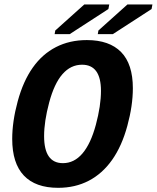

<svg xmlns="http://www.w3.org/2000/svg" viewBox="-20 -853 720 882"><path d="M247.1 9.8Q143.1 9.8 89.6 -46.6Q36.1 -103 36.1 -214.8Q36.1 -294.9 61.3 -387.5Q86.4 -480 130.4 -542.2Q174.3 -604.5 237.1 -636.7Q299.8 -668.9 378.9 -668.9Q482.4 -668.9 536.4 -613.8Q590.3 -558.6 590.3 -447.8Q590.3 -367.7 564.9 -274.7Q539.6 -181.6 494.9 -118.4Q450.2 -55.2 387.7 -22.7Q325.2 9.8 247.1 9.8ZM443.8 -435.5Q443.8 -555.7 356.9 -555.7Q304.7 -555.7 266.8 -512.2Q229 -468.8 205.8 -381.8Q182.6 -294.9 182.6 -227.5Q182.6 -103.5 269 -103.5Q320.8 -103.5 358.9 -148.2Q397 -192.9 420.4 -280Q443.8 -367.2 443.8 -435.5ZM300.3 -696.3H231L233.9 -712.9L367.2 -832.5H481.9L478 -811.5ZM498.5 -696.3H429.2L432.1 -712.9L565.4 -832.5H680.2L676.3 -811.5Z"/></svg>

Font: Liberation Mono
Style: Bold Italic
Weight: 700
Italic angle: -12°
Monospace: yes
Designer: Steve Matteson
Foundry: Ascender Corporation
Version: Version 2.1.5